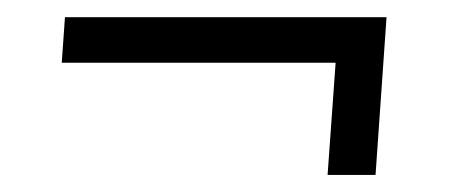

<svg xmlns="http://www.w3.org/2000/svg" viewBox="-20 -378 538 227"><path d="M367.3 -171.2 376.8 -303.8H53L56.8 -357.7H437L424 -171.2Z"/></svg>

Font: Ancizar Sans Thin
Style: Italic
Weight: 100
Italic angle: -4°
Designer: Cesar Puertas, Viviana Monsalve, Julian Moncada, Julian Prieto, Jose Castro, Mariel Hernandez, Felipe Aragon, Sara Alarc
Version: Version 8.100